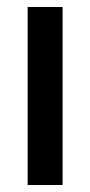

<svg xmlns="http://www.w3.org/2000/svg" viewBox="-20 -529 258 549"><path d="M159 -509V0H59V-509Z"/></svg>

Font: Red Hat Display Medium
Style: Regular
Weight: 500
Designer: Pentagram / MCKL
Foundry: Pentagram / MCKL
Version: Version 1.005; Red Hat Display Medium